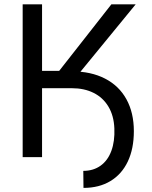

<svg xmlns="http://www.w3.org/2000/svg" viewBox="-20 -748 723 914"><path d="M217.3 -408.2H322.3Q413.1 -408.2 479.7 -374Q546.4 -339.8 581.8 -275.6Q617.2 -211.4 617.2 -123.5Q617.2 -40 588.4 20.8Q559.6 81.5 505.6 114Q451.7 146.5 377.4 146.5L376.5 65.4Q424.3 65.4 458.7 40.8Q493.2 16.1 510 -29.5Q526.9 -75.2 524.4 -136.7Q522 -197.3 496.1 -240.5Q470.2 -283.7 425.5 -305.9Q380.9 -328.1 322.3 -328.1H217.3ZM87.9 -727.5H180.2V-410.6H261.7L510.3 -727.5H626L298.8 -328.1H180.2V0H87.9Z"/></svg>

Font: Inter RS Variable
Style: Regular
Weight: 400
Designer: Rasmus Andersson (customised by Maria Ramos and Noel Pretorius)
Foundry: rsms
Version: Version 3.001;Glyphs 3.2.3 (3260)